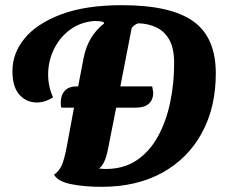

<svg xmlns="http://www.w3.org/2000/svg" viewBox="-20 -699 881 742"><path d="M217 -283Q215 -289 215 -296Q215 -303 215 -308Q216 -334 231.5 -349.5Q247 -365 274 -365H282L303 -474Q312 -520 332.5 -553Q353 -586 382 -608L380 -614Q365 -618 346 -618Q291 -614 250.5 -584Q210 -554 188 -508Q166 -462 166 -411Q166 -365 185 -323Q172 -314 156 -308.5Q140 -303 122 -303Q82 -303 55 -333Q28 -363 28 -424Q28 -493 75 -550.5Q122 -608 216.5 -643.5Q311 -679 451 -679Q639 -679 726.5 -617Q814 -555 814 -415Q814 -284 760 -185Q706 -86 607 -31.5Q508 23 373 23Q305 23 254 12.5Q203 2 189 -24Q210 -39 219.5 -62Q229 -85 238 -132L266 -283ZM389 -46Q458 -46 508 -79.5Q558 -113 590 -171Q622 -229 637.5 -302.5Q653 -376 653 -455Q653 -512 634.5 -545Q616 -578 584.5 -593Q553 -608 515 -609Q500 -605 489 -591L445 -365H568Q569 -359 570.5 -352Q572 -345 572 -339Q572 -314 555.5 -298.5Q539 -283 505 -283H429L398 -126Q391 -90 381.5 -71.5Q372 -53 362 -48Q369 -47 375.5 -46.5Q382 -46 389 -46Z"/></svg>

Font: Sansita Swashed SemiBold
Style: Regular
Weight: 600
Designer: Pablo Cosgaya
Foundry: Omnibus-Type
Version: Version 1.003; ttfautohint (v1.8.3)